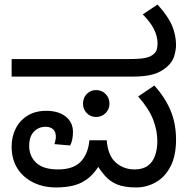

<svg xmlns="http://www.w3.org/2000/svg" viewBox="-20 -810 832 842"><path d="M226 12Q170 12 125.5 -10Q81 -32 56 -72Q31 -112 31 -167Q31 -211 49 -246.5Q67 -282 101 -303Q135 -324 183 -324Q236 -324 268 -299Q300 -274 300 -231Q300 -215 297 -199Q294 -183 287 -172L219 -178Q221 -186 223 -194.5Q225 -203 225 -210Q225 -232 213 -243Q201 -254 180 -254Q149 -254 128.5 -232.5Q108 -211 108 -170Q108 -125 139 -96Q170 -67 234 -67Q303 -67 335 -102Q367 -137 372 -195H448Q453 -128 487.5 -97.5Q522 -67 570 -67Q606 -67 628 -83Q650 -99 660 -127.5Q670 -156 670 -191Q670 -237 652 -284.5Q634 -332 586 -387L657 -435Q703 -384 727.5 -326.5Q752 -269 752 -198Q752 -126 727.5 -79.5Q703 -33 663 -10.5Q623 12 577 12Q526 12 494 -1Q462 -14 440 -39.5Q418 -65 396 -101L427 -105Q401 -57 371.5 -32Q342 -7 306.5 2.5Q271 12 226 12ZM401 -297Q377 -297 360.5 -314Q344 -331 344 -355Q344 -381 360.5 -398Q377 -415 401 -415Q426 -415 443 -398Q460 -381 460 -355Q460 -331 443 -314Q426 -297 401 -297ZM31 -474V-551H541Q595 -551 617 -556Q639 -561 649 -569Q663 -579 667 -591.5Q671 -604 671 -618Q671 -651 655 -682.5Q639 -714 606 -747L671 -790Q718 -738 735 -696.5Q752 -655 752 -612Q752 -593 744.5 -565.5Q737 -538 711 -516Q686 -494 651.5 -484Q617 -474 559 -474Z"/></svg>

Font: hexkannada15
Style: Book
Weight: 400
Designer: Jelle Bosma - Monotype Design Team
Foundry: Monotype Imaging Inc.
Version: Version 2.003